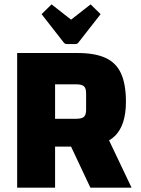

<svg xmlns="http://www.w3.org/2000/svg" viewBox="-20 -871 654 891"><path d="M235.6 -190.6V0H59.6V-625H340Q420.4 -625 469.8 -602.3Q519.2 -579.7 541.8 -529.9Q564.4 -480.1 564.4 -398.8Q564.4 -291.2 514.1 -240.9Q463.8 -190.6 355 -190.6ZM235.6 -319.8H333.4Q359.5 -319.8 369.5 -328.8Q379.6 -337.8 379.6 -361.8V-437.7Q379.6 -461.7 369.5 -470.7Q359.5 -479.7 333.4 -479.7H235.6ZM443.9 -308.3 590.6 0H399.5L292.9 -226.4ZM219.3 -850.7 309.9 -779.8 400.5 -850.7 446.9 -805.3 344.8 -674.8Q339.3 -666.6 330.3 -666.6H289.5Q280.7 -666.6 274.9 -674.8L172.9 -805.3Z"/></svg>

Font: Changa
Style: Regular
Weight: 400
Designer: Eduardo Rodriguez Tunni
Foundry: Eduardo Rodriguez Tunni
Version: Version 3.003